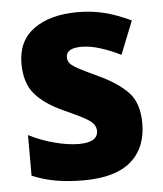

<svg xmlns="http://www.w3.org/2000/svg" viewBox="-46 -600 552 650"><g transform="rotate(-5 230.5 -274.5)"><path d="M427 -165Q427 -82 374 -36Q321 10 213 10Q162 10 120.5 3Q79 -4 38 -21V-159Q79 -138 125 -126Q171 -114 207 -114Q272 -114 272 -153Q272 -165 264.5 -175.5Q257 -186 234.5 -198.5Q212 -211 167 -231Q102 -260 69.5 -298Q37 -336 37 -402Q37 -479 92.5 -519Q148 -559 241 -559Q290 -559 333 -548Q376 -537 422 -515L377 -402Q343 -419 308.5 -430Q274 -441 244 -441Q192 -441 192 -410Q192 -398 199.5 -389Q207 -380 228.5 -368.5Q250 -357 293 -337Q356 -308 391.5 -271.5Q427 -235 427 -165Z"/></g></svg>

Font: Noto Sans Devanagari SemiCondensed ExtraBold
Style: Regular
Weight: 800
Width: 4
Designer: Jelle Bosma - Monotype Design Team
Foundry: Monotype Imaging Inc.
Version: Version 2.004; ttfautohint (v1.8.4.7-5d5b)